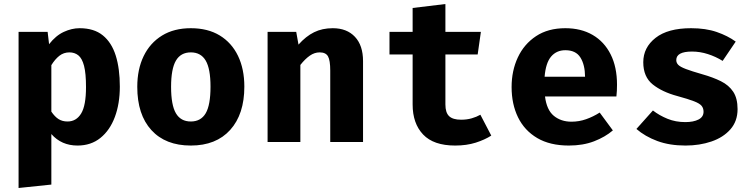

<svg xmlns="http://www.w3.org/2000/svg" viewBox="-20 -702 3732 949"><path d="M373.3 -562.6Q444.6 -562.6 488.2 -527.2Q531.8 -491.8 552.1 -427.2Q572.3 -362.6 572.3 -273.8Q572.3 -189.7 547.7 -123.8Q523.1 -57.9 476.4 -20.3Q429.7 17.4 363.1 17.4Q283.6 17.4 233.8 -39.5V210.3L71.8 227.2V-544.6H215.4L222.6 -483.6Q255.9 -526.2 295.4 -544.4Q334.9 -562.6 373.3 -562.6ZM323.1 -443.1Q294.9 -443.1 273.3 -426.2Q251.8 -409.2 233.8 -380V-150.3Q250.8 -125.1 269.5 -113.3Q288.2 -101.5 313.8 -101.5Q356.9 -101.5 381 -140.8Q405.1 -180 405.1 -271.8Q405.1 -339.5 395.4 -376.7Q385.6 -413.8 367.2 -428.5Q348.7 -443.1 323.1 -443.1Z M923.1 -562.6Q1007.2 -562.6 1066.2 -526.7Q1125.1 -490.8 1156.4 -425.9Q1187.7 -361 1187.7 -273.8Q1187.7 -137.4 1117.9 -60Q1048.2 17.4 923.1 17.4Q797.9 17.4 728.2 -59Q658.5 -135.4 658.5 -272.8Q658.5 -359.5 690 -424.6Q721.5 -489.7 780.8 -526.2Q840 -562.6 923.1 -562.6ZM923.1 -443.1Q873.3 -443.1 849.5 -402.3Q825.6 -361.5 825.6 -272.8Q825.6 -182.6 849.5 -142.1Q873.3 -101.5 923.1 -101.5Q972.8 -101.5 996.7 -142.1Q1020.5 -182.6 1020.5 -273.8Q1020.5 -362.1 996.7 -402.6Q972.8 -443.1 923.1 -443.1Z M1302.6 0V-544.6H1444.1L1455.4 -481.5Q1491.8 -522.6 1532.3 -542.6Q1572.8 -562.6 1624.6 -562.6Q1694.4 -562.6 1734.4 -520Q1774.4 -477.4 1774.4 -400V0H1612.3V-353.3Q1612.3 -403.6 1601.3 -423.3Q1590.3 -443.1 1560 -443.1Q1534.4 -443.1 1511 -426.7Q1487.7 -410.3 1464.6 -381V0Z M2408.2 -31.8Q2376.4 -11.3 2331.3 3.1Q2286.2 17.4 2229.7 17.4Q2123.1 17.4 2071.3 -37.2Q2019.5 -91.8 2019.5 -185.6V-432.8H1905.1V-544.6H2019.5V-662.6L2181.5 -682.1V-544.6H2356.9L2341 -432.8H2181.5V-185.6Q2181.5 -145.1 2200 -127.7Q2218.5 -110.3 2259 -110.3Q2287.7 -110.3 2311.5 -117.2Q2335.4 -124.1 2354.4 -134.9Z M2673.8 -225.1Q2682.1 -158.5 2717.4 -129.5Q2752.8 -100.5 2804.6 -100.5Q2842.1 -100.5 2876.9 -112.8Q2911.8 -125.1 2944.1 -145.6L3009.2 -57.4Q2970.8 -24.6 2916.2 -3.6Q2861.5 17.4 2791.8 17.4Q2698.5 17.4 2635.4 -19.7Q2572.3 -56.9 2540.5 -122.1Q2508.7 -187.2 2508.7 -271.8Q2508.7 -352.3 2539.5 -418.2Q2570.3 -484.1 2629.5 -523.3Q2688.7 -562.6 2774.4 -562.6Q2852.3 -562.6 2909.5 -529.2Q2966.7 -495.9 2998.2 -433.3Q3029.7 -370.8 3029.7 -283.1Q3029.7 -269.2 3029 -253.3Q3028.2 -237.4 3026.7 -225.1ZM2774.4 -453.8Q2730.8 -453.8 2704.1 -422.6Q2677.4 -391.3 2671.8 -322.6H2871.8Q2871.3 -382.1 2848.7 -417.9Q2826.2 -453.8 2774.4 -453.8Z M3367.2 -98.5Q3407.7 -98.5 3432.6 -111.3Q3457.4 -124.1 3457.4 -149.7Q3457.4 -167.2 3447.7 -179Q3437.9 -190.8 3410.3 -201.5Q3382.6 -212.3 3328.2 -227.2Q3253.3 -247.2 3206.4 -284.6Q3159.5 -322.1 3159.5 -394.4Q3159.5 -467.2 3220.3 -514.9Q3281 -562.6 3395.9 -562.6Q3468.7 -562.6 3522.8 -543.8Q3576.9 -525.1 3616.4 -496.4L3551.8 -401Q3517.9 -422.1 3479 -434.6Q3440 -447.2 3400.5 -447.2Q3322.6 -447.2 3322.6 -405.1Q3322.6 -391.3 3332.6 -381.3Q3342.6 -371.3 3370.3 -360.8Q3397.9 -350.3 3451.3 -334.9Q3504.1 -320 3543.3 -300.5Q3582.6 -281 3604.1 -248.5Q3625.6 -215.9 3625.6 -162.6Q3625.6 -103.1 3590.3 -62.8Q3554.9 -22.6 3496.4 -2.6Q3437.9 17.4 3368.2 17.4Q3289.2 17.4 3228.7 -5.1Q3168.2 -27.7 3125.6 -64.6L3207.2 -155.9Q3239 -131.3 3279.2 -114.9Q3319.5 -98.5 3367.2 -98.5Z"/></svg>

Font: FiraCode Nerd Font
Style: Bold
Weight: 700
Designer: Carrois Corporate, Edenspiekermann AG, Nikita Prokopov
Foundry: Carrois Corporate, Edenspiekermann AG, Nikita Prokopov
Version: Version 6.002;Nerd Fonts 2.1.0